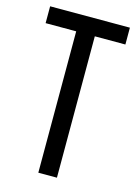

<svg xmlns="http://www.w3.org/2000/svg" viewBox="-110 -776 602 837"><g transform="rotate(15 190.5 -357.0)"><path d="M232 0V-638H370V-714H10V-638H148V0Z"/></g></svg>

Font: Noto Sans UI Condensed
Style: Regular
Weight: 400
Width: 3
Designer: Monotype Design Team
Foundry: Monotype Imaging Inc.
Version: Version 1.901